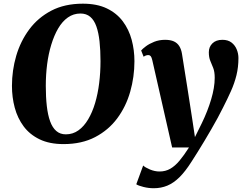

<svg xmlns="http://www.w3.org/2000/svg" viewBox="-20 -773 1325 1044"><path d="M325.5 10.5Q249 10.5 195.2 -15.5Q141.5 -41.5 108.5 -86Q75.5 -130.5 60.2 -187.2Q45 -244 45 -306Q45 -390 68.2 -469.5Q91.5 -549 139 -613Q186.5 -677 259 -715Q331.5 -753 430.5 -753Q507.5 -753 561 -727.2Q614.5 -701.5 647.8 -657Q681 -612.5 696 -556.5Q711 -500.5 711 -440Q711 -355 688 -274.2Q665 -193.5 617.5 -129.5Q570 -65.5 497.2 -27.5Q424.5 10.5 325.5 10.5ZM338 -42.5Q376 -42.5 406.2 -64Q436.5 -85.5 459.2 -123.8Q482 -162 497 -212.2Q512 -262.5 519.2 -320.8Q526.5 -379 526.5 -440Q526.5 -500 521.2 -547.8Q516 -595.5 504 -629.5Q492 -663.5 470.8 -681.5Q449.5 -699.5 417.5 -699.5Q379.5 -699.5 349 -678Q318.5 -656.5 296.2 -618.2Q274 -580 258.8 -530Q243.5 -480 236.2 -423Q229 -366 229 -306Q229 -245.5 234.5 -196.8Q240 -148 252.5 -113.5Q265 -79 286 -60.8Q307 -42.5 338 -42.5ZM808 -446Q804.5 -461.5 799.5 -467.5Q794.5 -473.5 787 -473.5Q780 -473.5 774 -471.5Q768 -469.5 761 -464.5L747.5 -498.5Q755 -507.5 773.2 -521.2Q791.5 -535 818.5 -545.8Q845.5 -556.5 877.5 -556.5Q907 -556.5 925.8 -547.8Q944.5 -539 955 -522Q965.5 -505 969.5 -480.5Q976 -439 983.2 -394Q990.5 -349 997.8 -302.5Q1005 -256 1012.2 -210.2Q1019.5 -164.5 1026 -121L1040 -27.5L1077.5 -103.5Q1093.5 -136.5 1106.2 -169Q1119 -201.5 1128.2 -232.8Q1137.5 -264 1142.5 -293.5Q1147.5 -323 1147.5 -350Q1147.5 -382.5 1139.5 -403Q1131.5 -423.5 1123.5 -442.2Q1115.5 -461 1115.5 -489Q1115.5 -518 1135 -537.2Q1154.5 -556.5 1189.5 -556.5Q1219.5 -556.5 1238.8 -541.8Q1258 -527 1267.2 -504.2Q1276.5 -481.5 1276.5 -457.5Q1276.5 -408 1265.8 -364.2Q1255 -320.5 1236 -278Q1217 -235.5 1193 -188.5Q1180 -162.5 1163.8 -132.2Q1147.5 -102 1129 -70.2Q1110.5 -38.5 1091.8 -7Q1073 24.5 1055 53.2Q1037 82 1021.5 106Q988 159 955.8 190.8Q923.5 222.5 889.5 236.5Q855.5 250.5 816 250.5Q788 250.5 760 243.5Q732 236.5 721 229L758.5 127Q769 137.5 795.2 148.5Q821.5 159.5 847.5 159.5Q880 159.5 906 144.5Q932 129.5 956.2 100.5Q980.5 71.5 1007.5 29H916Z"/></svg>

Font: Merriweather 48pt Black
Style: Italic
Weight: 900
Italic angle: -7.8°
Version: Version 2.101